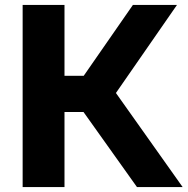

<svg xmlns="http://www.w3.org/2000/svg" viewBox="-20 -760 762 780"><path d="M536.5 0 268 -377 520 -740H699L434.5 -358.5L438 -400.5L722 0ZM72 0V-740H242V0ZM218 -305V-452H336.5V-305Z"/></svg>

Font: Encode Sans SemiExpanded
Style: Bold
Weight: 700
Width: 6
Designer: Multiple Designers
Foundry: Impallari Type
Version: Version 3.002